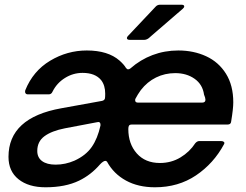

<svg xmlns="http://www.w3.org/2000/svg" viewBox="-20 -783 1043 814"><path d="M16 -118Q16 -284 240 -324L411 -355Q423 -357 425 -366Q426 -373 426 -386Q426 -421 409 -443Q384 -474 330 -474Q290 -474 255.5 -452.5Q221 -431 203 -395Q198 -383 187 -383H98Q91 -383 88 -388Q85 -393 87 -400Q120 -482 192.5 -525.5Q265 -569 348 -569Q438 -569 487 -526Q506 -509 514 -495Q519 -489 523 -489Q528 -489 533 -493Q575 -530 626.5 -549.5Q678 -569 736 -569Q801 -569 854 -544.5Q907 -520 938 -470.5Q969 -421 969 -349Q969 -322 960 -268Q959 -255 945 -255H539Q530 -255 527 -250.5Q524 -246 524 -236Q524 -173 560 -132.5Q596 -92 658 -92Q706 -92 745 -115.5Q784 -139 808 -176Q816 -185 825 -185H917Q925 -185 929 -181.5Q933 -178 930 -172Q886 -90 811 -39.5Q736 11 637 11Q566 11 514 -17.5Q462 -46 434 -97Q431 -101 427 -101Q418 -101 404 -86Q365 -41 315 -17Q257 11 173 11Q101 11 58.5 -23Q16 -57 16 -118ZM837 -348Q851 -348 851 -360Q851 -368 845 -382Q839 -425 805 -449Q771 -473 723 -473Q679 -473 641.5 -454.5Q604 -436 577 -401Q564 -383 554 -364Q553 -362 553 -358Q553 -348 565 -348ZM296 -102Q344 -124 369 -160Q394 -196 406 -251V-255Q406 -261 402.5 -264Q399 -267 392 -265L255 -239Q199 -228 168.5 -205.5Q138 -183 138 -143Q138 -115 158.5 -100Q179 -85 216 -85Q257 -85 296 -102ZM530 -614Q518 -614 518 -622Q518 -626 523 -631L641 -756Q648 -763 659 -763H749Q761 -763 761 -756Q761 -751 755 -746L609 -620Q600 -614 591 -614Z"/></svg>

Font: Open Sauce Two SemiBold Italic
Style: Regular
Weight: 600
Italic angle: -10°
Designer: Alfredo Marco Pradil
Foundry: Creative Sauce Fz LLC
Version: Version 1.477